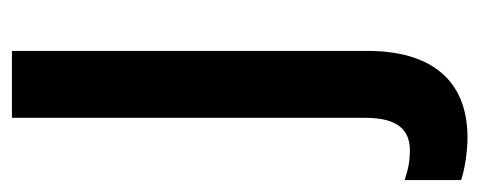

<svg xmlns="http://www.w3.org/2000/svg" viewBox="-306 -316 823 330"><g transform="rotate(-90 106.0 -151.5)"><path d="M34 240C134 240 183 176 183 68V-543H68V64C68 119 48 141 12 141C-6 141 -21 138 -39 132V229C-22 235 9 240 34 240Z"/></g></svg>

Font: Noto Sans Telugu Condensed SemiBold
Style: Regular
Weight: 600
Width: 3
Designer: Jelle Bosma - Monotype Design Team
Foundry: Monotype Imaging Inc.
Version: Version 2.005